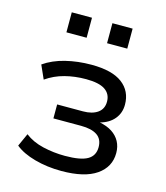

<svg xmlns="http://www.w3.org/2000/svg" viewBox="-109 -798 770 890"><g transform="rotate(15 276.5 -352.5)"><path d="M268 9Q200 9 140 -7.5Q80 -24 45 -53L73 -115Q109 -87 160.5 -75Q212 -63 266 -63Q341 -63 374 -82Q407 -101 407 -142Q407 -181 380 -199Q353 -217 303 -217H170V-284H294Q338 -284 364 -302.5Q390 -321 390 -356Q390 -393 361 -412.5Q332 -432 270 -432Q216 -432 168 -419.5Q120 -407 80 -379L51 -444Q94 -474 152.5 -488.5Q211 -503 277 -503Q376 -503 425 -466Q474 -429 474 -364Q474 -324 450 -295Q426 -266 381 -254V-255Q418 -248 442.5 -232Q467 -216 480 -192Q493 -168 493 -137Q493 -70 436 -30.5Q379 9 268 9ZM320 -618V-714H417V-618ZM125 -618V-714H222V-618Z"/></g></svg>

Font: Nunito Sans 8pt
Style: Regular
Weight: 400
Version: Version 3.101;gftools[0.9.27]